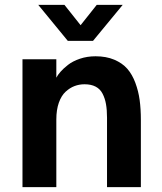

<svg xmlns="http://www.w3.org/2000/svg" viewBox="-20 -764 661 784"><path d="M359.9 -597.2H256.8L136.2 -744.1H243.2L309.1 -661.1L375 -744.1H481ZM210 -275.9V0H71.8V-522H210V-446.8Q215.8 -458 227.1 -470.9Q238.3 -483.9 257.6 -499Q276.9 -514.2 306.4 -524.2Q335.9 -534.2 370.1 -534.2Q413.6 -534.2 446.5 -520.3Q479.5 -506.3 499.8 -483.2Q520 -460 532.7 -425.8Q545.4 -391.6 550.3 -355.2Q555.2 -318.8 555.2 -273.9V0H417V-283.2Q417 -315.4 412.8 -338.9Q408.7 -362.3 398.9 -381.3Q389.2 -400.4 370.6 -410.2Q352.1 -419.9 325.2 -419.9Q303.7 -419.9 284.4 -412.6Q265.1 -405.3 247.8 -389.4Q230.5 -373.5 220.2 -344.5Q210 -315.4 210 -275.9Z"/></svg>

Font: Standard
Style: Bold
Weight: 400
Designer: Bryce Wilner
Version: Version 2.000;PS 2.0;hotconv 16.6.51;makeotf.lib2.5.65220 DE